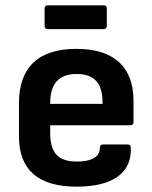

<svg xmlns="http://www.w3.org/2000/svg" viewBox="-20 -687 570 719"><path d="M267 12Q51 12 51 -177V-301Q51 -401 105 -452.5Q159 -504 266 -504Q371 -504 425.5 -454.5Q480 -405 480 -308V-230Q480 -218 468 -218H168V-188Q168 -133 191.5 -107.5Q215 -82 268 -82Q309 -82 331.5 -95Q354 -108 354 -134Q354 -146 366 -146H458Q469 -146 470 -135Q473 -63 420.5 -25.5Q368 12 267 12ZM168 -298H364V-303Q364 -358 340 -384Q316 -410 267 -410Q168 -410 168 -302ZM159 -578Q147 -578 147 -590V-656Q147 -667 159 -667H368Q380 -667 380 -656V-590Q380 -578 368 -578Z"/></svg>

Font: Sofia Sans
Style: Bold
Weight: 700
Designer: Botio Nikoltchev, Ani Petrova
Foundry: lettersoup
Version: Version 4.100; ttfautohint (v1.8.4.7-5d5b)